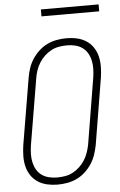

<svg xmlns="http://www.w3.org/2000/svg" viewBox="-60 -945 621 994"><g transform="rotate(-5 250.0 -447.5)"><path d="M199 8Q171 8 144.5 2Q118 -4 96.5 -18Q75 -32 60.5 -54Q46 -76 40 -101.5Q34 -127 34.5 -155Q35 -183 39 -210L97 -555Q101 -580 109 -604.5Q117 -629 131.5 -651.5Q146 -674 166 -692.5Q186 -711 210 -722.5Q234 -734 260 -738.5Q286 -743 310 -743Q338 -743 364.5 -737Q391 -731 412.5 -717Q434 -703 448.5 -681Q463 -659 469 -633.5Q475 -608 474.5 -580Q474 -552 470 -525L413 -180Q408 -155 400 -130.5Q392 -106 377.5 -83.5Q363 -61 343 -42.5Q323 -24 299 -12.5Q275 -1 249 3.5Q223 8 199 8ZM200 -29Q220 -29 241 -32.5Q262 -36 281 -46Q300 -56 316.5 -71.5Q333 -87 344.5 -105.5Q356 -124 363 -144.5Q370 -165 374 -186L431 -531Q434 -552 434.5 -574Q435 -596 430.5 -616.5Q426 -637 416 -654.5Q406 -672 389.5 -684Q373 -696 352.5 -701Q332 -706 310 -706Q290 -706 268.5 -702.5Q247 -699 228 -689Q209 -679 192.5 -663.5Q176 -648 164.5 -629.5Q153 -611 146 -590.5Q139 -570 136 -549L78 -204Q75 -183 74.5 -161Q74 -139 78.5 -118.5Q83 -98 93 -80.5Q103 -63 119.5 -51Q136 -39 157 -34Q178 -29 200 -29ZM191 -867V-903H491V-867Z"/></g></svg>

Font: Iosevka Extralight
Style: Italic
Weight: 200
Italic angle: -9°
Monospace: yes
Designer: Belleve Invis
Foundry: Belleve Invis
Version: Version 32.5.0; ttfautohint (v1.8.4)